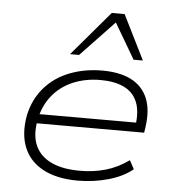

<svg xmlns="http://www.w3.org/2000/svg" viewBox="-54 -807 782 864"><g transform="rotate(5 337.5 -374.5)"><path d="M328 8Q235 8 172.5 -25Q110 -58 85 -120Q60 -182 76 -267Q92 -339 136.5 -390.5Q181 -442 248.5 -468.5Q316 -495 397 -495Q476 -495 527.5 -468.5Q579 -442 601 -390Q623 -338 612 -259L608 -233H102L108 -275H592L566 -259Q576 -325 558.5 -368Q541 -411 498.5 -431.5Q456 -452 392 -452Q324 -452 267.5 -428Q211 -404 174 -357.5Q137 -311 125 -246L124 -241Q113 -174 134.5 -129Q156 -84 206.5 -60.5Q257 -37 335 -37Q396 -37 450.5 -52.5Q505 -68 555 -104L576 -65Q534 -30 467.5 -11Q401 8 328 8ZM245 -556 416 -757H474L574 -556H532L438 -716L286 -556Z"/></g></svg>

Font: Nunito Sans 10pt Expanded ExtraLight
Style: Italic
Weight: 250
Width: 7
Italic angle: -9°
Designer: Vernon Adams
Foundry: Vernon Adams
Version: Version 3.101;gftools[0.9.27]